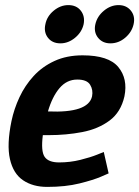

<svg xmlns="http://www.w3.org/2000/svg" viewBox="-20 -725 546 753"><path d="M283 -413Q242 -413 213.5 -379.5Q185 -346 168 -288Q326 -281 341 -347Q346 -372 333.5 -392.5Q321 -413 283 -413ZM387 -129 406 -45Q406 -45 376 -32Q346 -19 291.5 -5.5Q237 8 165 8Q109 8 70.5 -18Q32 -44 19 -101Q6 -158 25 -250Q35 -298 56.5 -344Q78 -390 112 -427Q146 -464 194 -486Q242 -508 304 -508Q406 -508 444 -462Q482 -416 468 -347Q454 -285 409.5 -252Q365 -219 302.5 -207Q240 -195 171 -195H148Q140 -132 155 -110Q170 -88 212 -88Q255 -88 295 -98Q335 -108 361 -118.5Q387 -129 387 -129ZM217 -555Q185 -555 168 -577Q151 -599 158 -630Q164 -661 190.5 -683Q217 -705 248 -705Q280 -705 297 -683Q314 -661 308 -630Q301 -599 274.5 -577Q248 -555 217 -555ZM413 -555Q382 -555 364.5 -577Q347 -599 354 -630Q361 -661 387.5 -683Q414 -705 445 -705Q476 -705 493.5 -683Q511 -661 504 -630Q497 -599 471 -577Q445 -555 413 -555Z"/></svg>

Font: Epunda Sans
Style: Bold Italic
Weight: 700
Italic angle: -12.0243°
Designer: Simon Atzbach
Foundry: typofactur
Version: Version 2.204; ttfautohint (v1.8.4.7-5d5b)